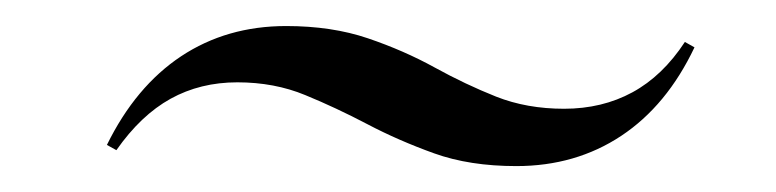

<svg xmlns="http://www.w3.org/2000/svg" viewBox="-20 -315 590 146"><path d="M372.6 -188.7Q337.1 -188.7 310.1 -198.4Q283.1 -208.1 259.3 -220.6Q235.5 -233.1 212.1 -242.7Q188.7 -252.4 160.5 -252.4Q132.3 -252.4 109.7 -239.9Q87.1 -227.4 68.5 -200.8L61.3 -204.8Q83.1 -249.2 117.7 -272.2Q152.4 -295.2 197.6 -295.2Q232.3 -295.2 259.7 -285.9Q287.1 -276.6 310.5 -263.7Q333.9 -250.8 357.3 -241.5Q380.6 -232.3 408.9 -232.3Q437.9 -232.3 460.9 -244.8Q483.9 -257.3 500.8 -283.1L508.1 -279Q487.1 -234.7 452.4 -211.7Q417.7 -188.7 372.6 -188.7Z"/></svg>

Font: Playfair 144pt Light
Style: Italic
Weight: 300
Italic angle: -15.6°
Designer: Claus Eggers Sørensen
Foundry: Claus Eggers Sørensen
Version: Version 2.001;gftools[0.9.30]